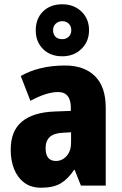

<svg xmlns="http://www.w3.org/2000/svg" viewBox="-20 -867 570 897"><path d="M284 -561Q373 -561 423.5 -511.5Q474 -462 474 -363V0H358L329 -73H326Q297 -30 263 -10Q229 10 172 10Q125 10 93.5 -13.5Q62 -37 46 -77Q30 -117 30 -167Q30 -255 82 -298.5Q134 -342 234 -346L311 -349V-363Q311 -437 251 -437Q224 -437 191.5 -426.5Q159 -416 122 -396L77 -512Q119 -536 171 -548.5Q223 -561 284 -561ZM275 -247Q232 -245 212.5 -227Q193 -209 193 -175Q193 -115 241 -115Q271 -115 291.5 -138.5Q312 -162 312 -201V-249ZM271 -604Q215 -604 181 -638Q147 -672 147 -725Q147 -780 181 -813.5Q215 -847 271 -847Q325 -847 360.5 -813Q396 -779 396 -726Q396 -673 360.5 -638.5Q325 -604 271 -604ZM271 -684Q289 -684 301 -695.5Q313 -707 313 -726Q313 -745 301 -756.5Q289 -768 271 -768Q253 -768 240.5 -756.5Q228 -745 228 -726Q228 -707 239 -695.5Q250 -684 271 -684Z"/></svg>

Font: Noto Sans Bengali Condensed ExtraBold
Style: Regular
Weight: 800
Width: 3
Designer: Joana Ranito - Universal Thirst; Jelle Bosma - Monotype Design Team
Foundry: Universal Thirst ehf.
Version: Version 3.000; ttfautohint (v1.8.4.7-5d5b)